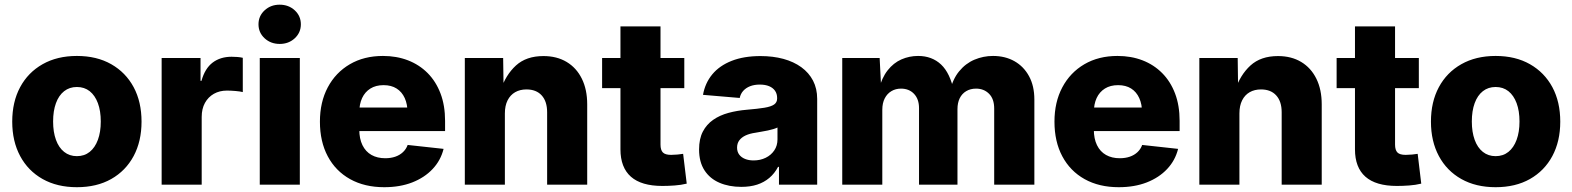

<svg xmlns="http://www.w3.org/2000/svg" viewBox="-20 -781 6650 812"><path d="M305.2 10.7Q221.7 10.7 160.2 -23.9Q98.6 -58.6 65.2 -121.1Q31.7 -183.6 31.7 -266.6Q31.7 -350.1 65.2 -412.4Q98.6 -474.6 160.2 -509.5Q221.7 -544.4 305.2 -544.4Q389.2 -544.4 450.4 -509.5Q511.7 -474.6 545.2 -412.4Q578.6 -350.1 578.6 -266.6Q578.6 -183.6 545.2 -121.1Q511.7 -58.6 450.4 -23.9Q389.2 10.7 305.2 10.7ZM305.2 -120.6Q336.9 -120.6 359.4 -138.7Q381.8 -156.7 394 -189.7Q406.2 -222.7 406.2 -267.1Q406.2 -312 394 -344.7Q381.8 -377.4 359.4 -395.3Q336.9 -413.1 305.2 -413.1Q273.9 -413.1 251.2 -395.3Q228.5 -377.4 216.6 -344.7Q204.6 -312 204.6 -267.1Q204.6 -222.7 216.6 -189.7Q228.5 -156.7 251.2 -138.7Q273.9 -120.6 305.2 -120.6Z M663.6 0V-535.6H828.1V-439H832Q846.7 -491.7 879.4 -516.4Q912.1 -541 959.5 -541Q971.7 -541 983.9 -540Q996.1 -539.1 1006.8 -536.6V-391.6Q995.6 -394.5 975.8 -396.2Q956.1 -397.9 939.5 -397.9Q908.7 -397.9 884.5 -384.3Q860.4 -370.6 846.7 -345.7Q833 -320.8 833 -286.6V0Z M1078.6 0V-535.6H1248V0ZM1163.1 -595.2Q1125 -595.2 1099.1 -619.1Q1073.2 -643.1 1073.2 -678.2Q1073.2 -713.4 1099.1 -737.3Q1125 -761.2 1162.6 -761.2Q1200.7 -761.2 1226.6 -737.3Q1252.4 -713.4 1252.4 -678.2Q1252.4 -643.1 1226.6 -619.1Q1200.7 -595.2 1163.1 -595.2Z M1605 10.7Q1522 10.7 1460.7 -23.4Q1399.4 -57.6 1366.2 -119.9Q1333 -182.1 1333 -266.6Q1333 -349.1 1366.2 -411.6Q1399.4 -474.1 1459.5 -509.3Q1519.5 -544.4 1599.6 -544.4Q1657.2 -544.4 1705.3 -525.9Q1753.4 -507.3 1788.6 -471.9Q1823.7 -436.5 1843 -385.7Q1862.3 -335 1862.3 -270V-226.6H1391.6V-326.2H1782.2L1703.6 -303.7Q1703.6 -339.8 1691.7 -366.2Q1679.7 -392.6 1657.2 -406.7Q1634.8 -420.9 1602.1 -420.9Q1569.3 -420.9 1546.4 -406.5Q1523.4 -392.1 1511.5 -366.5Q1499.5 -340.8 1499.5 -305.7V-233.4Q1499.5 -194.3 1512.9 -167Q1526.4 -139.6 1551 -125.7Q1575.7 -111.8 1609.4 -111.8Q1632.8 -111.8 1651.9 -118.4Q1670.9 -125 1684.3 -137.7Q1697.8 -150.4 1704.1 -168L1856 -151.4Q1843.8 -102.5 1809.6 -66.2Q1775.4 -29.8 1723.4 -9.5Q1671.4 10.7 1605 10.7Z M2115.2 -301.3V0H1945.8V-535.6H2107.9L2109.9 -397.9H2096.7Q2118.2 -463.9 2161.9 -503.9Q2205.6 -543.9 2278.3 -543.9Q2335 -543.9 2376.5 -519Q2418 -494.1 2440.7 -448.2Q2463.4 -402.3 2463.4 -339.8V0H2293.9V-306.2Q2293.9 -352.1 2271 -377.4Q2248 -402.8 2206.5 -402.8Q2179.2 -402.8 2158.7 -391.1Q2138.2 -379.4 2126.7 -356.7Q2115.2 -334 2115.2 -301.3Z M2874 -535.6V-408.2H2526.4V-535.6ZM2604 -669.4H2773.4V-169.4Q2773.4 -146.5 2783.4 -136.2Q2793.5 -126 2818.4 -126Q2828.6 -126 2845.2 -127.4Q2861.8 -128.9 2869.1 -130.4L2884.3 -4.4Q2860.4 1.5 2833.5 3.4Q2806.6 5.4 2781.2 5.4Q2692.4 5.4 2648.2 -33.7Q2604 -72.8 2604 -149.4Z M3115.2 9.3Q3063 9.3 3022.7 -8.1Q2982.4 -25.4 2959.5 -60.5Q2936.5 -95.7 2936.5 -148.9Q2936.5 -193.8 2952.4 -224.4Q2968.3 -254.9 2996.1 -274.2Q3023.9 -293.5 3060.5 -303.5Q3097.2 -313.5 3138.7 -316.9Q3185.1 -320.8 3213.1 -325.4Q3241.2 -330.1 3253.9 -339.1Q3266.6 -348.1 3266.6 -364.3V-366.7Q3266.6 -384.3 3257.8 -397Q3249 -409.7 3232.7 -416.5Q3216.3 -423.3 3193.4 -423.3Q3169.9 -423.3 3152.1 -416.3Q3134.3 -409.2 3123 -396.5Q3111.8 -383.8 3108.4 -366.7L2953.1 -379.9Q2961.9 -429.7 2992.4 -466.6Q3022.9 -503.4 3074.5 -523.7Q3126 -543.9 3196.3 -543.9Q3249 -543.9 3293 -532Q3336.9 -520 3368.9 -496.8Q3400.9 -473.6 3418.5 -439.9Q3436 -406.2 3436 -362.8V0H3274.4V-75.2H3270.5Q3255.9 -47.4 3233.6 -28.6Q3211.4 -9.8 3182.1 -0.2Q3152.8 9.3 3115.2 9.3ZM3167 -102.5Q3195.3 -102.5 3218.3 -113.8Q3241.2 -125 3254.6 -145Q3268.1 -165 3268.1 -191.4V-241.7Q3261.2 -238.3 3250.7 -235.1Q3240.2 -231.9 3227.5 -229.2Q3214.8 -226.6 3201.7 -224.4Q3188.5 -222.2 3175.3 -219.7Q3150.9 -216.3 3133.5 -208.3Q3116.2 -200.2 3106.7 -187.5Q3097.2 -174.8 3097.2 -156.7Q3097.2 -139.2 3106.2 -127.2Q3115.2 -115.2 3130.9 -108.9Q3146.5 -102.5 3167 -102.5Z M3542 0V-535.6H3700.2L3707 -401.4H3696.3Q3709 -451.7 3733.9 -483.4Q3758.8 -515.1 3792.2 -529.8Q3825.7 -544.4 3862.8 -544.4Q3921.4 -544.4 3960 -508.1Q3998.5 -471.7 4014.6 -393.6H3997.1Q4008.8 -445.8 4036.1 -479.2Q4063.5 -512.7 4101.1 -528.6Q4138.7 -544.4 4179.7 -544.4Q4231 -544.4 4270.3 -522.2Q4309.6 -500 4332 -458.7Q4354.5 -417.5 4354.5 -359.9V0H4184.6V-321.8Q4184.6 -362.8 4162.8 -384.5Q4141.1 -406.2 4107.9 -406.2Q4084 -406.2 4066.2 -395.5Q4048.3 -384.8 4038.8 -365.5Q4029.3 -346.2 4029.3 -319.3V0H3866.7V-323.7Q3866.7 -361.8 3845.7 -384Q3824.7 -406.2 3790.5 -406.2Q3767.6 -406.2 3749.8 -395.5Q3731.9 -384.8 3721.7 -365Q3711.4 -345.2 3711.4 -316.4V0Z M4711.4 10.7Q4628.4 10.7 4567.1 -23.4Q4505.9 -57.6 4472.7 -119.9Q4439.5 -182.1 4439.5 -266.6Q4439.5 -349.1 4472.7 -411.6Q4505.9 -474.1 4565.9 -509.3Q4626 -544.4 4706.1 -544.4Q4763.7 -544.4 4811.8 -525.9Q4859.9 -507.3 4895 -471.9Q4930.2 -436.5 4949.5 -385.7Q4968.8 -335 4968.8 -270V-226.6H4498V-326.2H4888.7L4810.1 -303.7Q4810.1 -339.8 4798.1 -366.2Q4786.1 -392.6 4763.7 -406.7Q4741.2 -420.9 4708.5 -420.9Q4675.8 -420.9 4652.8 -406.5Q4629.9 -392.1 4617.9 -366.5Q4606 -340.8 4606 -305.7V-233.4Q4606 -194.3 4619.4 -167Q4632.8 -139.6 4657.5 -125.7Q4682.1 -111.8 4715.8 -111.8Q4739.3 -111.8 4758.3 -118.4Q4777.3 -125 4790.8 -137.7Q4804.2 -150.4 4810.5 -168L4962.4 -151.4Q4950.2 -102.5 4916 -66.2Q4881.8 -29.8 4829.8 -9.5Q4777.8 10.7 4711.4 10.7Z M5221.7 -301.3V0H5052.2V-535.6H5214.4L5216.3 -397.9H5203.1Q5224.6 -463.9 5268.3 -503.9Q5312 -543.9 5384.8 -543.9Q5441.4 -543.9 5482.9 -519Q5524.4 -494.1 5547.1 -448.2Q5569.8 -402.3 5569.8 -339.8V0H5400.4V-306.2Q5400.4 -352.1 5377.4 -377.4Q5354.5 -402.8 5313 -402.8Q5285.6 -402.8 5265.1 -391.1Q5244.6 -379.4 5233.2 -356.7Q5221.7 -334 5221.7 -301.3Z M5980.5 -535.6V-408.2H5632.8V-535.6ZM5710.4 -669.4H5879.9V-169.4Q5879.9 -146.5 5889.9 -136.2Q5899.9 -126 5924.8 -126Q5935.1 -126 5951.7 -127.4Q5968.3 -128.9 5975.6 -130.4L5990.7 -4.4Q5966.8 1.5 5939.9 3.4Q5913.1 5.4 5887.7 5.4Q5798.8 5.4 5754.6 -33.7Q5710.4 -72.8 5710.4 -149.4Z M6305.2 10.7Q6221.7 10.7 6160.2 -23.9Q6098.6 -58.6 6065.2 -121.1Q6031.7 -183.6 6031.7 -266.6Q6031.7 -350.1 6065.2 -412.4Q6098.6 -474.6 6160.2 -509.5Q6221.7 -544.4 6305.2 -544.4Q6389.2 -544.4 6450.4 -509.5Q6511.7 -474.6 6545.2 -412.4Q6578.6 -350.1 6578.6 -266.6Q6578.6 -183.6 6545.2 -121.1Q6511.7 -58.6 6450.4 -23.9Q6389.2 10.7 6305.2 10.7ZM6305.2 -120.6Q6336.9 -120.6 6359.4 -138.7Q6381.8 -156.7 6394 -189.7Q6406.2 -222.7 6406.2 -267.1Q6406.2 -312 6394 -344.7Q6381.8 -377.4 6359.4 -395.3Q6336.9 -413.1 6305.2 -413.1Q6273.9 -413.1 6251.2 -395.3Q6228.5 -377.4 6216.6 -344.7Q6204.6 -312 6204.6 -267.1Q6204.6 -222.7 6216.6 -189.7Q6228.5 -156.7 6251.2 -138.7Q6273.9 -120.6 6305.2 -120.6Z"/></svg>

Font: Inter 20pt ExtraBold
Style: Regular
Weight: 800
Version: Version 4.001;git-66647c0bb